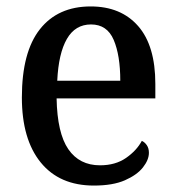

<svg xmlns="http://www.w3.org/2000/svg" viewBox="-20 -567 547 597"><path d="M272 10Q165 10 106.5 -62Q48 -134 48 -264Q48 -405 104 -476Q160 -547 262 -547Q356 -547 409.5 -486Q463 -425 463 -306V-261H156Q158 -153 192.5 -103Q227 -53 291 -53Q339 -53 372 -76Q405 -99 421 -129Q430 -125 436.5 -115.5Q443 -106 443 -92Q443 -70 424.5 -46.5Q406 -23 368.5 -6.5Q331 10 272 10ZM354 -316Q354 -395 333.5 -443Q313 -491 263 -491Q214 -491 188 -446Q162 -401 158 -316Z"/></svg>

Font: Noto Serif Thai SemiCondensed Medium
Style: Regular
Weight: 500
Width: 4
Designer: Monotype Design Team
Foundry: Monotype Imaging Inc.
Version: Version 2.002; ttfautohint (v1.8.4.7-5d5b)